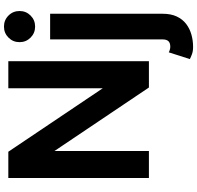

<svg xmlns="http://www.w3.org/2000/svg" viewBox="-33 -752 1012 987"><g transform="rotate(-90 473.5 -259.0)"><path d="M186.5 -722.7H51.3V0H190.4V-485.4L516.6 0H651.9V-722.7H512.7V-237.3ZM697.5 102.1 662.8 210.4Q671.9 215.3 687.6 221.2Q703.4 227.1 725.3 227.1Q757.8 227.1 788.2 218.6Q818.6 210.2 843 191.8Q867.4 173.3 881.6 143.3Q895.8 113.3 895.8 70.3V0V-67.4V-507.8H763.9V-67.4V0V70.3Q763.9 80.3 761.7 87.8Q759.5 95.2 754.9 100.2Q750.2 105.2 743 107.5Q735.8 109.9 725.3 109.9Q719 109.9 710.6 107.4Q702.1 105 697.5 102.1ZM749.8 -665Q749.8 -631.6 773.1 -608.3Q796.4 -585 829.8 -585Q863.3 -585 886.6 -608.3Q909.9 -631.6 909.9 -665Q909.9 -698.5 886.6 -721.8Q863.3 -745.1 829.8 -745.1Q796.4 -745.1 773.1 -721.8Q749.8 -698.5 749.8 -665Z"/></g></svg>

Font: Giphurs
Style: Regular
Weight: 400
Version: Version 2.010